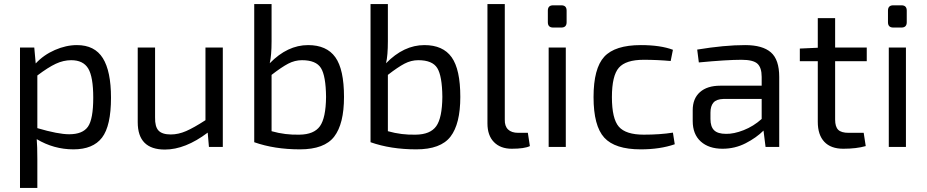

<svg xmlns="http://www.w3.org/2000/svg" viewBox="-20 -720 4542 941"><path d="M148 -487 155 -409Q194 -451 249 -475Q304 -499 357 -499Q444 -499 484 -435Q524 -371 524 -241Q524 -103 480 -45.5Q436 12 340 12Q244 12 160 -38Q163 -4 163 60V201H78V-487ZM163 -350V-92Q265 -62 319 -62Q385 -62 411 -99Q437 -136 437 -241Q437 -343 412.5 -384Q388 -425 329 -425Q291 -425 253.5 -407.5Q216 -390 163 -350Z M1072 -487V0H1004L998 -70Q888 13 788 13Q655 13 655 -121V-487H740V-145Q739 -99 757 -80Q775 -61 817 -61Q854 -61 892 -77.5Q930 -94 987 -131V-487Z M1311 -700V-518Q1311 -448 1302 -410Q1389 -499 1490 -499Q1581 -499 1623.5 -439.5Q1666 -380 1666 -245Q1666 -113 1618 -50.5Q1570 12 1450 12Q1325 12 1226 -23V-700ZM1311 -353V-77Q1378 -58 1448 -60Q1519 -61 1548 -101.5Q1577 -142 1578 -245Q1577 -348 1553 -386.5Q1529 -425 1460 -425Q1425 -425 1392.5 -408Q1360 -391 1311 -353Z M1881 -700V-518Q1881 -448 1872 -410Q1959 -499 2060 -499Q2151 -499 2193.5 -439.5Q2236 -380 2236 -245Q2236 -113 2188 -50.5Q2140 12 2020 12Q1895 12 1796 -23V-700ZM1881 -353V-77Q1948 -58 2018 -60Q2089 -61 2118 -101.5Q2147 -142 2148 -245Q2147 -348 2123 -386.5Q2099 -425 2030 -425Q1995 -425 1962.5 -408Q1930 -391 1881 -353Z M2454 -700V-134Q2453 -102 2470 -85.5Q2487 -69 2520 -69H2567L2577 -4Q2550 9 2488 9Q2433 9 2401 -23.5Q2369 -56 2369 -115V-700Z M2691 -694H2731Q2757 -694 2757 -668V-611Q2757 -585 2731 -585H2691Q2665 -585 2665 -611V-668Q2665 -694 2691 -694ZM2753 0H2669V-487H2753Z M3278 -70 3287 -13Q3215 12 3120 12Q2994 12 2941.5 -45.5Q2889 -103 2889 -244Q2889 -385 2941.5 -442Q2994 -499 3121 -499Q3217 -499 3278 -476L3267 -421Q3201 -427 3135 -427Q3047 -427 3013 -388Q2979 -349 2979 -244Q2979 -138 3013 -99Q3047 -60 3135 -60Q3215 -60 3278 -70Z M3405 -414 3397 -477Q3531 -499 3632 -499Q3717 -499 3758 -463.5Q3799 -428 3799 -343V0H3732L3722 -80Q3687 -45 3634.5 -18Q3582 9 3521 9Q3454 9 3414.5 -26.5Q3375 -62 3375 -127V-180Q3375 -237 3410.5 -268.5Q3446 -300 3510 -300H3713V-343Q3713 -389 3692 -408Q3671 -427 3614 -427Q3542 -427 3405 -414ZM3462 -168V-137Q3462 -99 3480 -81.5Q3498 -64 3538 -64Q3576 -63 3624.5 -82Q3673 -101 3713 -137V-235H3525Q3491 -234 3476.5 -217Q3462 -200 3462 -168Z M4073 -420V-134Q4073 -99 4088 -84Q4103 -69 4139 -69H4213L4223 -4Q4177 9 4113 9Q4052 9 4020 -25Q3988 -59 3988 -123V-420H3900V-482L3988 -486V-631H4073V-487H4228V-420Z M4358 -694H4398Q4424 -694 4424 -668V-611Q4424 -585 4398 -585H4358Q4332 -585 4332 -611V-668Q4332 -694 4358 -694ZM4420 0H4336V-487H4420Z"/></svg>

Font: Exo 2.0
Style: Regular
Weight: 400
Designer: Natanael Gama
Version: Version 1.001;PS 001.001;hotconv 1.0.70;makeotf.lib2.5.58329